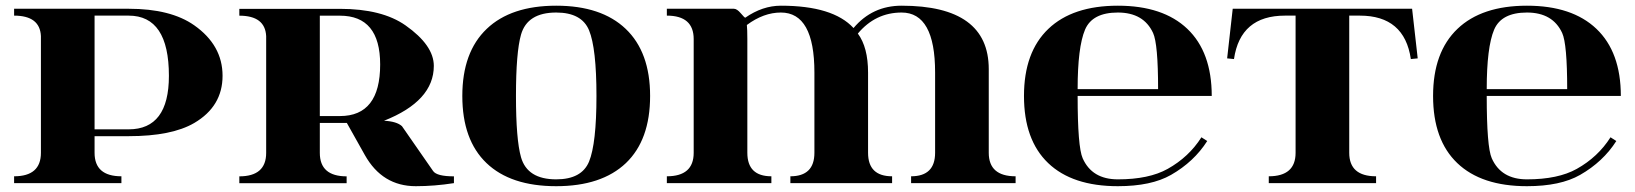

<svg xmlns="http://www.w3.org/2000/svg" viewBox="-20 -640 5714 671"><path d="M310.5 -585.4V-188H429.7Q570.3 -188 570.3 -375Q570.3 -585.4 429.7 -585.4ZM29.3 -609.4H429.7Q576.7 -609.4 658.9 -551.5Q757.8 -481.9 757.8 -375.1Q757.8 -268.3 658.9 -210.2Q580.1 -164.1 429.7 -164.1H310.5V-106Q310.5 -23.9 404.3 -23.9V0H29.3V-23.9Q123 -23.9 123 -106V-513.9Q119.6 -585.4 29.3 -585.4Z M816.4 -609.1H1168Q1314.9 -609.1 1397.2 -551.3Q1496.1 -481.7 1496.1 -409.7Q1496.1 -286.9 1322 -218Q1366.5 -215.8 1384.8 -199L1493.7 -42.2Q1506.6 -23.7 1566.4 -23.7V0Q1498.3 10.7 1433.1 10.7Q1316.2 10.7 1255.1 -98.1L1192.1 -210.4H1097.7V-105.7Q1097.7 -23.7 1191.4 -23.7V0.2H816.4V-23.7Q910.2 -23.7 910.2 -105.7V-513.7Q906.7 -585.2 816.4 -585.2ZM1097.7 -585.2V-234.4H1168Q1308.6 -234.4 1308.6 -414.6Q1308.6 -585.2 1168 -585.2Z M1923.8 10.7Q1764.6 10.7 1680.2 -70.1Q1595.7 -150.9 1595.7 -304.7Q1595.7 -458 1681.2 -539.3Q1765.9 -620.1 1923.8 -620.1Q2081.5 -620.1 2166.5 -539.3Q2252 -458 2252 -304.7Q2252 -150.9 2167.5 -70.1Q2082.5 10.7 1923.8 10.7ZM1923.8 -13.2Q2012.9 -13.2 2038.6 -75.2Q2064.5 -138.4 2064.5 -304.7Q2064.5 -471.4 2038.6 -534.2Q2012.9 -596.2 1923.8 -596.2Q1822.8 -596.2 1800.8 -518.8Q1783.2 -456.8 1783.2 -304.7Q1783.2 -152.6 1800.8 -90.6Q1822.8 -13.2 1923.8 -13.2Z M2404.3 -106V-503.4Q2404.3 -585.4 2310.5 -585.4V-609.4H2544.9Q2555.4 -609.4 2568.7 -593.8Q2582 -578.1 2584.5 -578.1Q2644.8 -620.1 2709 -620.1Q2891.1 -620.1 2962.9 -542Q3028.6 -620.1 3130.9 -620.1Q3435.5 -620.1 3435.5 -398.4V-106Q3435.5 -23.9 3529.3 -23.9V0H3164.1V-23.9Q3248 -23.9 3248 -106V-386.7Q3248 -596.2 3130.9 -596.2Q3039.6 -596.2 2978 -522.7Q3013.7 -474.6 3013.7 -386.2V-106Q3013.7 -23.9 3097.7 -23.9V0H2742.2V-23.9Q2826.2 -23.9 2826.2 -106V-386.7Q2826.2 -596.2 2709 -596.2Q2648.7 -596.2 2590.1 -552.7Q2591.8 -538.1 2591.8 -503.4V-106Q2591.8 -23.9 2675.8 -23.9V0H2310.5V-23.9Q2404.3 -23.9 2404.3 -106Z M3886.7 -13.2Q3995.4 -13.2 4060.8 -49.8Q4135 -91.3 4178.7 -160.2L4199 -147.2Q4152.8 -74.7 4072.5 -28.8Q4003.4 10.7 3886.7 10.7Q3727.5 10.7 3643.1 -70.1Q3558.6 -150.9 3558.6 -304.7Q3558.6 -458 3644 -539.3Q3728.8 -620.1 3886.7 -620.1Q4044.4 -620.1 4129.4 -539.3Q4214.8 -458 4214.8 -304.7H3746.1Q3746.1 -126.5 3763.7 -86.9Q3796.4 -13.2 3886.7 -13.2ZM3746.1 -328.6H4027.3Q4027.3 -486.6 4009.8 -524.7Q3976.8 -596.2 3886.7 -596.2Q3797.4 -596.2 3772 -536.4Q3746.1 -475.1 3746.1 -328.6Z M4288.1 -609.4H4915L4934.6 -436L4910.6 -433.6Q4888.4 -585.4 4732.4 -585.4H4695.3V-106Q4695.3 -23.9 4789.1 -23.9V0H4414.1V-23.9Q4507.8 -23.9 4507.8 -106V-585.4H4470.7Q4314.7 -585.4 4292.5 -433.6L4268.6 -436Z M5316.4 -13.2Q5425 -13.2 5490.5 -49.8Q5564.7 -91.3 5608.4 -160.2L5628.7 -147.2Q5582.5 -74.7 5502.2 -28.8Q5433.1 10.7 5316.4 10.7Q5157.2 10.7 5072.8 -70.1Q4988.3 -150.9 4988.3 -304.7Q4988.3 -458 5073.7 -539.3Q5158.4 -620.1 5316.4 -620.1Q5474.1 -620.1 5559.1 -539.3Q5644.5 -458 5644.5 -304.7H5175.8Q5175.8 -126.5 5193.4 -86.9Q5226.1 -13.2 5316.4 -13.2ZM5175.8 -328.6H5457Q5457 -486.6 5439.5 -524.7Q5406.5 -596.2 5316.4 -596.2Q5227.1 -596.2 5201.7 -536.4Q5175.8 -475.1 5175.8 -328.6Z"/></svg>

Font: itsadzoke
Style: Regular
Weight: 700
Width: 7
Version: Version 0.45